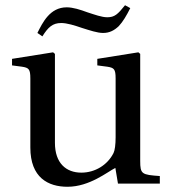

<svg xmlns="http://www.w3.org/2000/svg" viewBox="-20 -702 646 734"><path d="M26 -452 64 -447C90 -443 96 -438 96 -402V-138C96 -23 164 12 238 12C323 12 392 -46 421 -60L431 0H591V-29C522 -34 516 -36 516 -87V-496L509 -502L352 -477V-452L390 -447C416 -443 422 -438 422 -402V-177C422 -149 419 -127 414 -117C391 -71 343 -42 291 -42C233 -42 190 -78 190 -156V-496L183 -502L26 -477ZM123 -576 142 -563C164 -598 181 -614 214 -614C236 -614 265 -605 294 -595C323 -586 352 -576 374 -576C399 -576 417 -586 434 -602C450 -619 464 -643 478 -671L458 -682C430 -647 418 -636 390 -636C369 -636 342 -646 314 -655C287 -665 259 -674 235 -674C171 -674 143 -616 123 -576Z"/></svg>

Font: Lingua Franca
Style: Regular
Weight: 400
Version: Version 1.19